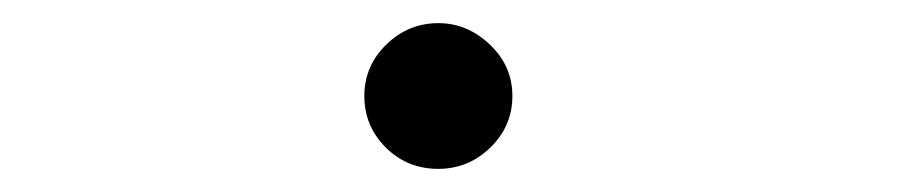

<svg xmlns="http://www.w3.org/2000/svg" viewBox="-20 -413 790 166"><path d="M359 -267Q332 -267 313.5 -285.5Q295 -304 295 -330Q295 -356 314 -374.5Q333 -393 359 -393Q384 -393 403.5 -374.5Q423 -356 423 -330Q423 -304 404 -285.5Q385 -267 359 -267Z"/></svg>

Font: Inconsolata ExtraExpanded
Style: Regular
Weight: 400
Width: 8
Monospace: yes
Designer: Raph Levien, Cyreal, Brenton Simpson
Foundry: Raph Levien, Cyreal, Google
Version: Version 3.001; ttfautohint (v1.8.2.53-6de2)